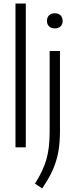

<svg xmlns="http://www.w3.org/2000/svg" viewBox="-20 -828 424 1079"><path d="M67 0V-808H125V0ZM176.5 204Q221.5 133.5 240.2 69.5Q259 5.5 259 -84V-541.5H317V-89.5Q317 -22.5 306.8 30.2Q296.5 83 275 130.2Q253.5 177.5 217 231ZM244 -710.5Q244 -730 255.8 -741.8Q267.5 -753.5 288 -753.5Q308.5 -753.5 320.2 -741.8Q332 -730 332 -710.5Q332 -691 320.2 -679.8Q308.5 -668.5 288 -668.5Q267.5 -668.5 255.8 -679.8Q244 -691 244 -710.5Z"/></svg>

Font: Encode Sans Condensed Light
Style: Regular
Weight: 300
Width: 3
Designer: Multiple Designers
Foundry: Impallari Type
Version: Version 2.000